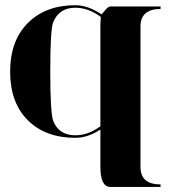

<svg xmlns="http://www.w3.org/2000/svg" viewBox="-20 -533 665 748"><path d="M175.8 -253.9Q175.8 -92.8 187.5 -61.5Q210 -5.9 273.4 -5.9Q323.2 -5.9 371.1 -41V-429.7Q371.1 -449.2 373 -466.8Q324.2 -502.9 273.4 -502.9Q210.9 -502.9 187.5 -447.3Q175.8 -419.9 175.8 -253.9ZM371.1 117.2V-28.3Q322.3 3.9 273.4 3.9Q157.2 3.9 88.4 -64.5Q19.5 -132.8 19.5 -253.9Q19.5 -375 88.9 -443.8Q158.2 -512.7 273.4 -512.7Q322.3 -512.7 375 -477.5Q377 -477.5 389.2 -492.7Q401.4 -507.8 410.2 -507.8H605.5V-498Q527.3 -498 527.3 -429.7V117.2Q527.3 185.5 605.5 185.5V195.3H410.2Q371.1 195.3 371.1 117.2Z"/></svg>

Font: spinwerad
Style: Bold
Weight: 700
Width: 7
Version: Version 0.3